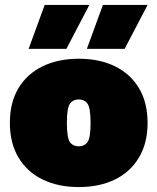

<svg xmlns="http://www.w3.org/2000/svg" viewBox="-20 -748 638 778"><path d="M299 -510Q383 -510 445.5 -479.5Q508 -449 543 -391Q578 -333 578 -250Q578 -168 543 -109.5Q508 -51 445.5 -20.5Q383 10 299 10Q216 10 153 -20.5Q90 -51 55 -109.5Q20 -168 20 -250Q20 -333 55 -391Q90 -449 153 -479.5Q216 -510 299 -510ZM299 -345Q276 -345 263.5 -328Q251 -311 251 -250Q251 -189 263.5 -172Q276 -155 299 -155Q322 -155 334.5 -172Q347 -189 347 -250Q347 -311 334.5 -328Q322 -345 299 -345ZM332 -550 397 -728H578L485 -550ZM96 -550 161 -728H342L249 -550Z"/></svg>

Font: Prodigy Sans Black
Style: Regular
Weight: 900
Designer: Wei Huang
Foundry: Wei Huang
Version: Version 1.003; ttfautohint (v1.8.3)